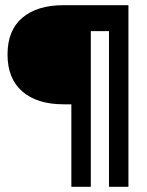

<svg xmlns="http://www.w3.org/2000/svg" viewBox="-20 -720 565 740"><path d="M255 0V-318H225Q123 -318 66 -367.5Q9 -417 9 -510Q9 -603 66 -651.5Q123 -700 225 -700H475V0H400V-600H330V0Z"/></svg>

Font: Cal Sans
Style: Regular
Weight: 400
Designer: Designer Mark Davis DBA MarkFonts
Foundry: Designer Mark Davis DBA MarkFonts
Version: Version 1.000